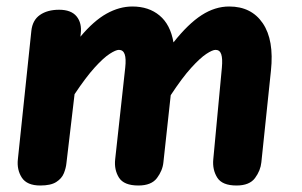

<svg xmlns="http://www.w3.org/2000/svg" viewBox="-20 -571 930 591"><path d="M104 0Q63 0 47.2 -24.2Q31.5 -48.5 35 -80.5L76.5 -476Q80 -509 103 -525Q126 -541 162 -541Q199 -541 215.8 -520.5Q232.5 -500 228.5 -467L227.5 -458Q268.5 -507 308 -529Q347.5 -551 387.5 -551Q438 -551 471.2 -523.2Q504.5 -495.5 514 -440.5Q559.5 -498 600.8 -524.5Q642 -551 685.5 -551Q754 -551 789 -499.2Q824 -447.5 814 -353.5L784.5 -71.5Q782 -46 765 -23Q748 0 708 0Q664 0 648.8 -24.2Q633.5 -48.5 636.5 -80.5L663 -363Q665.5 -390.5 661 -404Q656.5 -417.5 643.5 -417.5Q634 -417.5 615 -405Q596 -392.5 568.5 -362.2Q541 -332 505.5 -278L483 -71.5Q480.5 -46 463.2 -23Q446 0 406 0Q361.5 0 346.2 -24.2Q331 -48.5 334.5 -80.5L365.5 -363Q368.5 -390.5 363.8 -404Q359 -417.5 346 -417.5Q336.5 -417.5 317.5 -405.2Q298.5 -393 271.5 -363.2Q244.5 -333.5 209.5 -281L184.5 -69Q183 -53.5 176.5 -37.5Q170 -21.5 153.2 -10.8Q136.5 0 104 0Z"/></svg>

Font: Edu SA Hand
Style: Regular
Weight: 400
Designer: Tina and Corey Anderson, Eben Sorkin, Mirko Velimirovic
Foundry: Google for Education
Version: Version 2.000